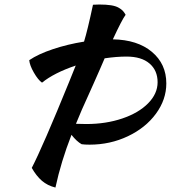

<svg xmlns="http://www.w3.org/2000/svg" viewBox="-20 -758 764 859"><path d="M724.1 -384.8Q724.1 -312.5 677.7 -249.3Q631.3 -186 552 -148.4Q472.7 -110.8 380.9 -110.8Q358.4 -110.8 345.2 -112.8Q323.2 -125 299.8 -154.8Q252.9 -34.7 228 81.1Q192.4 72.3 167.5 50.8Q142.6 29.3 122.1 -6.8Q171.4 -102.1 289.1 -391.1L318.8 -464.8Q221.2 -431.6 168 -388.2Q150.4 -400.4 131.6 -433.1Q112.8 -465.8 110.8 -488.8Q150.9 -516.1 216.8 -538.1Q282.7 -560.1 356 -571.8Q371.6 -622.1 396 -736.8Q400.9 -736.8 410.2 -737.3Q419.4 -737.8 423.8 -737.8Q455.1 -737.8 476.6 -734.4Q498 -731 510.7 -723.6Q523.4 -716.3 529.5 -709.7Q535.6 -703.1 542 -691.9Q525.4 -669.4 484.9 -582Q595.2 -580.1 659.7 -525.9Q724.1 -471.7 724.1 -384.8ZM375 -331.1Q345.7 -268.1 319.8 -204.1Q335 -203.1 366.2 -203.1Q454.1 -203.1 527.3 -228Q600.6 -252.9 642.8 -295.9Q685.1 -338.9 685.1 -390.1Q685.1 -442.9 648.9 -473.9Q612.8 -504.9 545.9 -504.9Q501.5 -504.9 448.2 -497.1Q441.4 -481 427 -448Q412.6 -415 399.7 -386.2Q386.7 -357.4 375 -331.1Z"/></svg>

Font: Kaushan Script
Style: Regular
Weight: 400
Designer: Pablo Impallari
Foundry: Pablo Impallari
Version: Version 1.002